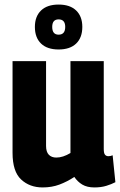

<svg xmlns="http://www.w3.org/2000/svg" viewBox="-20 -812 527 842"><path d="M167 10Q110 10 72.5 -25Q35 -60 35 -142V-544H182V-172Q182 -146 194 -133.5Q206 -121 227 -121Q256 -121 289 -141V-544H435V-159Q435 -140 440.5 -133.5Q446 -127 455 -127Q465 -127 474 -131L486 -13Q469 -4 446 3Q423 10 394 10Q362 10 341 -2.5Q320 -15 306 -36Q274 -15 240.5 -2.5Q207 10 167 10ZM237 -595Q187 -595 160 -621Q133 -647 133 -694Q133 -740 160 -766Q187 -792 237 -792Q287 -792 314 -766Q341 -740 341 -694Q341 -647 314 -621Q287 -595 237 -595ZM237 -660Q266 -660 266 -694Q266 -727 237 -727Q209 -727 209 -694Q209 -660 237 -660Z"/></svg>

Font: Georama SemiCondensed
Style: Bold
Weight: 700
Width: 4
Designer: Jean-Baptiste Levee
Foundry: Production Type
Version: Version 1.000